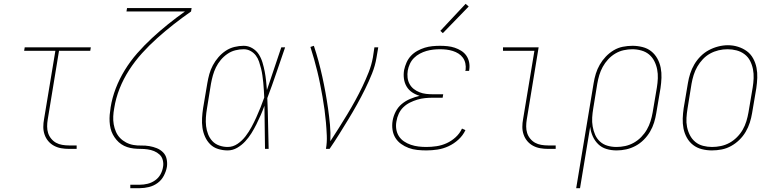

<svg xmlns="http://www.w3.org/2000/svg" viewBox="-20 -777 4040 1002"><path d="M340 0Q319 0 299 -3.5Q279 -7 261.5 -16.5Q244 -26 231.5 -41Q219 -56 212.5 -75Q206 -94 206 -114.5Q206 -135 210 -156L269 -512H106L109 -530H454L451 -512H288L229 -153Q226 -135 226 -117Q226 -99 231 -83Q236 -67 247 -53.5Q258 -40 272.5 -32Q287 -24 304.5 -21Q322 -18 340 -18H380V0Z M660 205V187H710Q730 187 750.5 182Q771 177 789 164.5Q807 152 817.5 133Q828 114 831 93Q834 76 829.5 58.5Q825 41 812.5 29.5Q800 18 784 11.5Q768 5 750 2.5Q732 0 714 0Q696 0 678 -2Q660 -4 643.5 -9.5Q627 -15 613 -24.5Q599 -34 588 -47Q577 -60 569 -75Q561 -90 557 -107Q553 -124 552 -142Q551 -160 552.5 -178Q554 -196 557 -214Q557 -214 557 -214.5Q557 -215 557 -215Q565 -266 584 -315.5Q603 -365 631.5 -411.5Q660 -458 696.5 -499.5Q733 -541 773.5 -578.5Q814 -616 857 -650.5Q900 -685 945 -717H640L643 -735H980L977 -717Q931 -685 887 -650.5Q843 -616 801 -578.5Q759 -541 721.5 -499.5Q684 -458 654 -411.5Q624 -365 604 -314.5Q584 -264 576 -212Q572 -191 571 -169.5Q570 -148 573.5 -128Q577 -108 585 -89.5Q593 -71 606.5 -57Q620 -43 638 -33.5Q656 -24 676 -20.5Q696 -17 717.5 -17.5Q739 -18 759.5 -14.5Q780 -11 798.5 -3.5Q817 4 831 18Q845 32 849.5 52.5Q854 73 851 94Q847 117 835 140Q823 163 802.5 178Q782 193 757.5 199Q733 205 710 205Z M1168 8Q1143 8 1118.5 0.5Q1094 -7 1077 -24Q1060 -41 1050 -63.5Q1040 -86 1036.5 -110.5Q1033 -135 1034.5 -161Q1036 -187 1040 -213L1062 -343Q1066 -367 1072.5 -390.5Q1079 -414 1091 -436.5Q1103 -459 1120 -478.5Q1137 -498 1158 -512Q1179 -526 1203.5 -532Q1228 -538 1252 -538Q1276 -538 1297 -525.5Q1318 -513 1330.5 -493.5Q1343 -474 1350 -450.5Q1357 -427 1361.5 -403.5Q1366 -380 1368.5 -356Q1371 -332 1373 -307Q1392 -363 1410.5 -418.5Q1429 -474 1448 -530H1468Q1445 -464 1422.5 -397.5Q1400 -331 1375 -265Q1378 -199 1379 -132.5Q1380 -66 1382 0H1363Q1362 -56 1361.5 -112.5Q1361 -169 1360 -225Q1351 -200 1340.5 -176Q1330 -152 1318 -128Q1306 -104 1292 -81.5Q1278 -59 1259.5 -39Q1241 -19 1217.5 -5.5Q1194 8 1168 8ZM1168 -10Q1196 -10 1220 -26.5Q1244 -43 1261.5 -66Q1279 -89 1292.5 -114Q1306 -139 1317.5 -164.5Q1329 -190 1339.5 -216Q1350 -242 1359 -268Q1358 -287 1357 -306.5Q1356 -326 1354 -345Q1352 -364 1349.5 -382.5Q1347 -401 1342.5 -419Q1338 -437 1332 -455Q1326 -473 1315 -487.5Q1304 -502 1287.5 -511Q1271 -520 1252 -520Q1230 -520 1208 -514.5Q1186 -509 1166.5 -495.5Q1147 -482 1132 -464Q1117 -446 1107 -425.5Q1097 -405 1091 -383.5Q1085 -362 1081 -340L1060 -210Q1056 -187 1054.5 -164Q1053 -141 1055.5 -119Q1058 -97 1066 -76.5Q1074 -56 1088.5 -40.5Q1103 -25 1124.5 -17.5Q1146 -10 1168 -10Z M1681 0Q1687 -34 1685.5 -69Q1684 -104 1681 -138Q1678 -172 1673.5 -205.5Q1669 -239 1663 -272.5Q1657 -306 1650.5 -339Q1644 -372 1636 -404.5Q1628 -437 1619 -469Q1610 -501 1600 -532L1618 -538Q1631 -499 1642 -458.5Q1653 -418 1662 -377Q1671 -336 1678.5 -294.5Q1686 -253 1692 -211Q1698 -169 1702 -126.5Q1706 -84 1704 -40Q1727 -75 1749 -110Q1771 -145 1792.5 -180.5Q1814 -216 1834 -252.5Q1854 -289 1871.5 -325.5Q1889 -362 1904 -400Q1919 -438 1926 -477L1934 -530H1954L1945 -477Q1938 -434 1921.5 -393Q1905 -352 1885 -311.5Q1865 -271 1843 -231.5Q1821 -192 1797.5 -153.5Q1774 -115 1750 -76.5Q1726 -38 1700 0Z M2205 8Q2181 8 2157.5 5.5Q2134 3 2112.5 -5Q2091 -13 2073 -26Q2055 -39 2043.5 -57.5Q2032 -76 2028.5 -99.5Q2025 -123 2029 -147Q2033 -171 2045 -194.5Q2057 -218 2077 -234.5Q2097 -251 2121 -261Q2145 -271 2170 -277Q2149 -283 2131 -295Q2113 -307 2102 -325.5Q2091 -344 2088 -366.5Q2085 -389 2089 -412Q2093 -431 2101.5 -450.5Q2110 -470 2124.5 -485.5Q2139 -501 2158 -511.5Q2177 -522 2196.5 -528Q2216 -534 2236.5 -536Q2257 -538 2276 -538Q2296 -538 2315.5 -536Q2335 -534 2353 -528Q2371 -522 2387 -512Q2403 -502 2413.5 -487Q2424 -472 2428 -453Q2432 -434 2429 -414Q2429 -412 2428.5 -410.5Q2428 -409 2428 -407H2408Q2409 -408 2409 -410Q2409 -412 2410 -413Q2412 -430 2408.5 -446.5Q2405 -463 2395.5 -476Q2386 -489 2372.5 -497.5Q2359 -506 2343 -511Q2327 -516 2310.5 -518Q2294 -520 2276 -520Q2259 -520 2241 -518Q2223 -516 2205.5 -511Q2188 -506 2171 -497Q2154 -488 2140.5 -474.5Q2127 -461 2119 -443.5Q2111 -426 2108 -409Q2105 -390 2107 -372Q2109 -354 2117.5 -338.5Q2126 -323 2139.5 -312.5Q2153 -302 2169.5 -295.5Q2186 -289 2204 -287Q2222 -285 2241 -285H2293L2290 -267H2238Q2218 -267 2198 -265Q2178 -263 2158 -257Q2138 -251 2119 -241.5Q2100 -232 2085 -217.5Q2070 -203 2061 -183.5Q2052 -164 2049 -144Q2045 -124 2048 -103.5Q2051 -83 2061.5 -66.5Q2072 -50 2088.5 -39Q2105 -28 2124 -21.5Q2143 -15 2163.5 -12.5Q2184 -10 2205 -10Q2231 -10 2258 -14Q2285 -18 2310.5 -29.5Q2336 -41 2357.5 -60.5Q2379 -80 2391 -106L2409 -98Q2396 -70 2372.5 -48.5Q2349 -27 2321 -14Q2293 -1 2263.5 3.5Q2234 8 2205 8ZM2291 -604 2278 -616 2410 -757 2426 -743Z M2840 0Q2819 0 2799 -3.5Q2779 -7 2761.5 -16.5Q2744 -26 2731.5 -41Q2719 -56 2712.5 -75Q2706 -94 2706 -114.5Q2706 -135 2710 -156L2769 -512H2605V-530H2791L2729 -153Q2726 -135 2726 -117Q2726 -99 2731 -83Q2736 -67 2747 -53.5Q2758 -40 2772.5 -32Q2787 -24 2804.5 -21Q2822 -18 2840 -18H2880V0Z M2987 205 3078 -343Q3082 -368 3089.5 -392.5Q3097 -417 3110 -439.5Q3123 -462 3141.5 -481.5Q3160 -501 3182.5 -514.5Q3205 -528 3230.5 -533Q3256 -538 3281 -538Q3307 -538 3333 -531.5Q3359 -525 3378.5 -509.5Q3398 -494 3410.5 -471.5Q3423 -449 3428 -423.5Q3433 -398 3432 -371Q3431 -344 3427 -317L3405 -187Q3401 -162 3393.5 -137.5Q3386 -113 3372.5 -90Q3359 -67 3339.5 -47.5Q3320 -28 3296.5 -15.5Q3273 -3 3248 2.5Q3223 8 3198 8Q3170 8 3145 0.5Q3120 -7 3102 -24.5Q3084 -42 3073.5 -65.5Q3063 -89 3060 -115L3007 205ZM3197 -10Q3220 -10 3243 -15Q3266 -20 3287.5 -32Q3309 -44 3326.5 -62Q3344 -80 3356 -101Q3368 -122 3375 -144.5Q3382 -167 3386 -190L3408 -320Q3412 -344 3413 -368Q3414 -392 3409.5 -415Q3405 -438 3394.5 -458.5Q3384 -479 3367 -493Q3350 -507 3327 -513.5Q3304 -520 3280 -520Q3258 -520 3235 -515Q3212 -510 3191 -497.5Q3170 -485 3153.5 -467Q3137 -449 3125.5 -428Q3114 -407 3107.5 -385Q3101 -363 3097 -340L3076 -211Q3072 -188 3070.5 -164Q3069 -140 3073 -117Q3077 -94 3086 -73.5Q3095 -53 3111.5 -38Q3128 -23 3150.5 -16.5Q3173 -10 3197 -10Z M3695 8Q3669 8 3643 1.5Q3617 -5 3597 -20.5Q3577 -36 3564.5 -58.5Q3552 -81 3547 -106.5Q3542 -132 3543 -159Q3544 -186 3548 -213L3570 -343Q3574 -368 3582 -393Q3590 -418 3603.5 -441Q3617 -464 3636.5 -483.5Q3656 -503 3679.5 -515.5Q3703 -528 3728.5 -534.5Q3754 -541 3779 -541Q3806 -541 3831.5 -533Q3857 -525 3877.5 -510Q3898 -495 3910.5 -472Q3923 -449 3928 -423.5Q3933 -398 3932 -371Q3931 -344 3927 -317L3905 -187Q3901 -162 3893 -137Q3885 -112 3871.5 -89Q3858 -66 3838.5 -47Q3819 -28 3795.5 -15Q3772 -2 3746.5 3Q3721 8 3695 8ZM3696 -10Q3719 -10 3742.5 -15Q3766 -20 3787 -31.5Q3808 -43 3826 -61Q3844 -79 3856 -100Q3868 -121 3875 -144Q3882 -167 3886 -190L3908 -320Q3912 -344 3913 -368.5Q3914 -393 3909.5 -416Q3905 -439 3894.5 -459.5Q3884 -480 3865.5 -494Q3847 -508 3824 -514Q3801 -520 3777 -520Q3753 -520 3730 -514.5Q3707 -509 3686 -497.5Q3665 -486 3648 -468Q3631 -450 3619 -429Q3607 -408 3600 -385.5Q3593 -363 3589 -340L3568 -210Q3564 -186 3562.5 -161.5Q3561 -137 3565.5 -114.5Q3570 -92 3580.5 -71.5Q3591 -51 3608.5 -36.5Q3626 -22 3649 -16Q3672 -10 3696 -10Z"/></svg>

Font: Iosevka Slab Thin
Style: Italic
Weight: 100
Italic angle: -9°
Monospace: yes
Designer: Belleve Invis
Foundry: Belleve Invis
Version: Version 11.1.1; ttfautohint (v1.8.3)